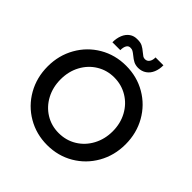

<svg xmlns="http://www.w3.org/2000/svg" viewBox="-234 -1077 1260 1260"><g transform="rotate(45 396.0 -447.0)"><path d="M34.2 -360.4Q34.2 -462.9 81.8 -546.9Q129.4 -630.9 211.9 -679.2Q294.4 -727.5 395.5 -727.5Q497.1 -727.5 579.8 -679.2Q662.6 -630.9 710.2 -546.9Q757.8 -462.9 757.8 -359.4Q757.8 -256.8 710.2 -172.9Q662.6 -88.9 580.1 -40.5Q497.6 7.8 396.5 7.8Q295.9 7.8 212.9 -40.5Q129.9 -88.9 82 -173.1Q34.2 -257.3 34.2 -360.4ZM637.7 -360.4Q637.7 -433.6 605.7 -492.4Q573.7 -551.3 518.1 -584.7Q462.4 -618.2 394.5 -618.2Q327.6 -618.2 272.7 -584.7Q217.8 -551.3 186 -492.4Q154.3 -433.6 154.3 -360.4Q154.3 -287.6 185.5 -228.5Q216.8 -169.4 271.7 -135.5Q326.7 -101.6 394.5 -101.6Q463.4 -101.6 518.8 -135.5Q574.2 -169.4 606 -228.8Q637.7 -288.1 637.7 -360.4ZM326.2 -902.3Q354 -902.8 371.8 -893.8Q389.6 -884.8 410.2 -867.2Q423.8 -855.5 432.4 -850.1Q440.9 -844.7 452.1 -844.7Q471.7 -844.7 482.7 -860.8Q493.7 -877 493.2 -902.3H566.4Q566.9 -865.7 554.4 -836.2Q542 -806.6 517.8 -789.8Q493.7 -772.9 460.9 -772.5Q435.5 -772.9 417.7 -782.2Q399.9 -791.5 380.9 -807.6Q365.2 -820.3 355.2 -825.9Q345.2 -831.5 333 -831.1Q314.9 -832 305.4 -816.2Q295.9 -800.3 295.9 -772.5H222.7Q222.7 -810.5 235.1 -840.6Q247.6 -870.6 271 -887Q294.4 -903.3 326.2 -902.3Z"/></g></svg>

Font: Reddit Sans Strawberry SemiBold
Style: Regular
Weight: 600
Designer: Stephen Hutchings
Foundry: Reddit
Version: Version 1.013